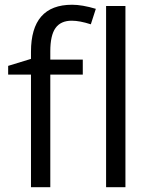

<svg xmlns="http://www.w3.org/2000/svg" viewBox="-20 -785 632 805"><path d="M327.1 -472.2H190.9V0H109.9V-472.2H14.2V-508.8L109.9 -538.1V-567.9Q109.9 -765.1 282.2 -765.1Q324.7 -765.1 381.8 -748L360.8 -683.1Q314 -698.2 280.8 -698.2Q234.9 -698.2 212.9 -667.7Q190.9 -637.2 190.9 -569.8V-535.2H327.1ZM505.9 0H424.8V-759.8H505.9Z"/></svg>

Font: f02132580
Style: Regular
Weight: 400
Foundry: Ascender Corporation
Version: Version 1.10